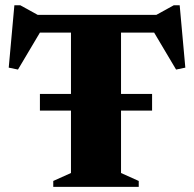

<svg xmlns="http://www.w3.org/2000/svg" viewBox="-20 -728 756 748"><path d="M135.5 -297V-362H256.5V-601H135.5L50 -457L14 -464.5L36 -707.5H59L127 -670H589L657 -707.5H680L702 -464.5L666 -457L580.5 -601H451.5V-362H572.5V-297H451.5V-54L520.5 -23V0H187.5V-23L256.5 -54V-297Z"/></svg>

Font: Newsreader Text ExtraBold
Style: Regular
Weight: 800
Designer: Hugues Gentile
Foundry: Production Type
Version: Version 1.001